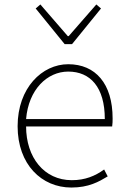

<svg xmlns="http://www.w3.org/2000/svg" viewBox="-20 -828 567 861"><path d="M300 13C378 13 423 -13 463 -37L447 -68C407 -39 362 -20 302 -20C178 -20 97 -122 97 -261H483C485 -274 485 -286 485 -297C485 -453 408 -540 286 -540C169 -540 59 -434 59 -262C59 -90 167 13 300 13ZM97 -294C108 -427 192 -507 286 -507C385 -507 450 -437 450 -294ZM270 -630H303L433 -790L412 -808L288 -666H284L161 -808L140 -790Z"/></svg>

Font: Noto Sans Japanese Thin
Style: Regular
Weight: 100
Designer: Ryoko NISHIZUKA (kana & ideographs); Paul D. Hunt (Latin, Greek & Cyrillic); Wenlong ZHANG (bopomofo); Sandoll Communica
Foundry: Adobe Systems Incorporated
Version: Version 1.000;PS 1;hotconv 1.0.78;makeotf.lib2.5.61930